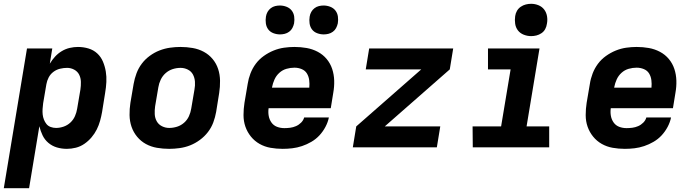

<svg xmlns="http://www.w3.org/2000/svg" viewBox="-33 -775 3653 1010"><path d="M-13 215 109 -520H242L229 -440Q241 -460 256.5 -477Q272 -494 292 -506Q312 -518 334 -523Q356 -528 377 -528Q406 -528 432.5 -520Q459 -512 478.5 -494Q498 -476 508.5 -451Q519 -426 523.5 -399Q528 -372 526.5 -343.5Q525 -315 520 -286L504 -186Q500 -163 493.5 -139.5Q487 -116 476 -94Q465 -72 448.5 -52.5Q432 -33 411 -18.5Q390 -4 366 2Q342 8 319 8Q291 8 266 0.5Q241 -7 221.5 -23.5Q202 -40 191 -63Q180 -86 174 -111L120 215ZM262 -102Q282 -102 302 -109Q322 -116 337.5 -130.5Q353 -145 361.5 -164.5Q370 -184 373 -204L390 -304Q393 -324 392.5 -344.5Q392 -365 383.5 -382Q375 -399 357.5 -408.5Q340 -418 320 -418Q302 -418 283 -413.5Q264 -409 248 -397Q232 -385 223 -367.5Q214 -350 211 -332L194 -232Q192 -217 191 -202Q190 -187 191.5 -173Q193 -159 198 -146Q203 -133 211.5 -122.5Q220 -112 233.5 -107Q247 -102 262 -102Z M857 8Q824 8 792.5 2.5Q761 -3 734.5 -17.5Q708 -32 688.5 -55.5Q669 -79 659 -108Q649 -137 648.5 -169.5Q648 -202 653 -234L670 -334Q675 -362 685 -389Q695 -416 712.5 -439.5Q730 -463 754.5 -481Q779 -499 806 -509.5Q833 -520 861 -524Q889 -528 916 -528Q949 -528 980.5 -522.5Q1012 -517 1039 -502.5Q1066 -488 1085.5 -464.5Q1105 -441 1114.5 -412Q1124 -383 1124.5 -350.5Q1125 -318 1120 -286L1104 -186Q1099 -158 1089 -131Q1079 -104 1061 -80.5Q1043 -57 1018.5 -39Q994 -21 967.5 -10.5Q941 0 912.5 4Q884 8 857 8ZM857 -102Q878 -102 898.5 -108.5Q919 -115 935.5 -129.5Q952 -144 961 -164Q970 -184 973 -204L990 -304Q994 -325 992.5 -345.5Q991 -366 982 -383Q973 -400 955 -409Q937 -418 917 -418Q896 -418 875.5 -411.5Q855 -405 838.5 -390.5Q822 -376 812.5 -356Q803 -336 800 -316L783 -216Q780 -195 781 -174.5Q782 -154 791.5 -137Q801 -120 819 -111Q837 -102 857 -102Z M1454 8Q1421 8 1390 2.5Q1359 -3 1332.5 -18Q1306 -33 1287 -56.5Q1268 -80 1258 -108.5Q1248 -137 1248 -169.5Q1248 -202 1253 -234L1270 -334Q1274 -361 1284.5 -388.5Q1295 -416 1312.5 -439.5Q1330 -463 1354.5 -480.5Q1379 -498 1406 -509Q1433 -520 1461 -524Q1489 -528 1516 -528Q1549 -528 1580 -522.5Q1611 -517 1638.5 -502.5Q1666 -488 1685.5 -464.5Q1705 -441 1714.5 -412Q1724 -383 1725 -351Q1726 -319 1720 -286L1707 -206H1380Q1377 -185 1380.5 -165.5Q1384 -146 1395 -130.5Q1406 -115 1424 -108Q1442 -101 1463 -101Q1478 -101 1493.5 -103Q1509 -105 1524 -111.5Q1539 -118 1551 -130Q1563 -142 1567 -157H1697Q1692 -132 1679 -107.5Q1666 -83 1647.5 -63Q1629 -43 1605 -29Q1581 -15 1555.5 -6.5Q1530 2 1504.5 5Q1479 8 1454 8ZM1398 -314H1594Q1596 -334 1593.5 -353.5Q1591 -373 1581.5 -388.5Q1572 -404 1554 -411.5Q1536 -419 1516 -419Q1495 -419 1474 -413Q1453 -407 1436.5 -392Q1420 -377 1411 -357Q1402 -337 1398 -316ZM1670 -594Q1652 -594 1635 -600.5Q1618 -607 1608 -620.5Q1598 -634 1595.5 -652Q1593 -670 1596 -688Q1598 -701 1604.5 -712.5Q1611 -724 1621.5 -732Q1632 -740 1644.5 -743Q1657 -746 1669 -746Q1687 -746 1704 -739.5Q1721 -733 1731.5 -719.5Q1742 -706 1744.5 -688Q1747 -670 1744 -652Q1741 -639 1735 -627.5Q1729 -616 1718 -608Q1707 -600 1694.5 -597Q1682 -594 1670 -594ZM1440 -594Q1422 -594 1405 -600.5Q1388 -607 1378 -620.5Q1368 -634 1365.5 -652Q1363 -670 1366 -688Q1368 -701 1374.5 -712.5Q1381 -724 1391.5 -732Q1402 -740 1414.5 -743Q1427 -746 1439 -746Q1457 -746 1474 -739.5Q1491 -733 1501.5 -719.5Q1512 -706 1514.5 -688Q1517 -670 1514 -652Q1511 -639 1505 -627.5Q1499 -616 1488 -608Q1477 -600 1464.5 -597Q1452 -594 1440 -594Z M1823 0 1841 -110 2183 -410H1891L1909 -520H2351L2333 -410L1991 -110H2283L2265 0Z M2856 0H2454L2453 -110H2603L2653 -410H2534V-520H2805L2737 -110H2856ZM2761 -585Q2741 -585 2722 -592.5Q2703 -600 2691.5 -615Q2680 -630 2677 -650Q2674 -670 2677 -690Q2679 -705 2686.5 -718Q2694 -731 2706.5 -739.5Q2719 -748 2733 -751.5Q2747 -755 2761 -755Q2781 -755 2799.5 -747.5Q2818 -740 2829.5 -725Q2841 -710 2844.5 -690Q2848 -670 2844 -650Q2842 -635 2835 -622Q2828 -609 2815.5 -600.5Q2803 -592 2789 -588.5Q2775 -585 2761 -585Z M3254 8Q3221 8 3190 2.5Q3159 -3 3132.5 -18Q3106 -33 3087 -56.5Q3068 -80 3058 -108.5Q3048 -137 3048 -169.5Q3048 -202 3053 -234L3070 -334Q3074 -361 3084.5 -388.5Q3095 -416 3112.5 -439.5Q3130 -463 3154.5 -480.5Q3179 -498 3206 -509Q3233 -520 3261 -524Q3289 -528 3316 -528Q3349 -528 3380 -522.5Q3411 -517 3438.5 -502.5Q3466 -488 3485.5 -464.5Q3505 -441 3514.5 -412Q3524 -383 3525 -351Q3526 -319 3520 -286L3507 -206H3180Q3177 -185 3180.5 -165.5Q3184 -146 3195 -130.5Q3206 -115 3224 -108Q3242 -101 3263 -101Q3278 -101 3293.5 -103Q3309 -105 3324 -111.5Q3339 -118 3351 -130Q3363 -142 3367 -157H3497Q3492 -132 3479 -107.5Q3466 -83 3447.5 -63Q3429 -43 3405 -29Q3381 -15 3355.5 -6.5Q3330 2 3304.5 5Q3279 8 3254 8ZM3198 -314H3394Q3396 -334 3393.5 -353.5Q3391 -373 3381.5 -388.5Q3372 -404 3354 -411.5Q3336 -419 3316 -419Q3295 -419 3274 -413Q3253 -407 3236.5 -392Q3220 -377 3211 -357Q3202 -337 3198 -316Z"/></svg>

Font: Iosevka XBd Ex Obl
Style: Regular
Weight: 800
Width: 7
Italic angle: -9°
Monospace: yes
Designer: Belleve Invis
Foundry: Belleve Invis
Version: Version 32.5.0; ttfautohint (v1.8.4)